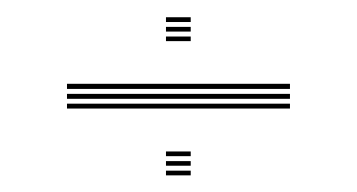

<svg xmlns="http://www.w3.org/2000/svg" viewBox="-20 -514 418 225"><path d="M58.5 -409.8V-415.8H319.8V-409.8ZM58.5 -398.2V-404H319.8V-398.2ZM58.5 -386.8V-392.5H319.8V-386.8ZM174.5 -488.2V-493.8H203.5V-488.2ZM174.5 -465.8V-471.2H203.5V-465.8ZM174.5 -477V-482.5H203.5V-477ZM174.5 -331V-336.5H203.5V-331ZM174.5 -308.5V-314H203.5V-308.5ZM174.5 -319.8V-325.2H203.5V-319.8Z"/></svg>

Font: Big Shoulders Inline Display Thin ExtraLight
Style: Regular
Weight: 250
Version: Version 2.002